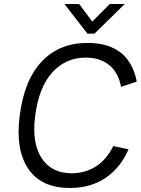

<svg xmlns="http://www.w3.org/2000/svg" viewBox="-20 -923 699 953"><path d="M414 -756 300 -903H373L438 -816L525 -903H599L449 -756ZM542 -198 618 -182Q578 -90 504 -40Q430 10 326 10Q186 10 121.5 -83.5Q57 -177 77 -343Q99 -524 186.5 -617Q274 -710 414 -710Q621 -710 659 -518L581 -492Q567 -564 521.5 -600.5Q476 -637 405 -637Q306 -637 239 -563Q172 -489 154 -343Q138 -212 187 -137.5Q236 -63 335 -63Q404 -63 457 -97.5Q510 -132 542 -198Z"/></svg>

Font: Haskoy
Style: Italic
Weight: 400
Designer: Ertekin Erdin
Foundry: Ertekin Erdin
Version: Version 2.000; ttfautohint (v1.8.4.7-5d5b)